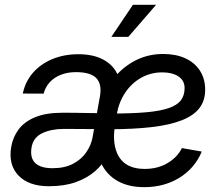

<svg xmlns="http://www.w3.org/2000/svg" viewBox="-20 -774 932 806"><path d="M185.5 7.8Q101.1 7.8 57.9 -36.9Q14.6 -81.5 26.9 -156.7Q33.7 -197.3 57.6 -230Q81.5 -262.7 127 -281.7Q172.4 -300.8 243.7 -300.8Q270 -300.8 293.7 -300.5Q317.4 -300.3 345 -299.6Q372.6 -298.8 410.2 -298.8L404.8 -231.9Q366.2 -231.9 325.7 -232.4Q285.2 -232.9 249 -232.9Q195.3 -232.9 157.2 -214.8Q119.1 -196.8 112.3 -154.3Q105.5 -111.3 127.9 -89.6Q150.4 -67.9 200.2 -67.9Q252 -67.9 287.1 -86.7Q322.3 -105.5 342.5 -135.3Q362.8 -165 368.7 -198.2L399.4 -368.7Q408.7 -420.4 384.5 -445.8Q360.4 -471.2 298.8 -471.2Q264.2 -471.2 235.8 -460.2Q207.5 -449.2 189 -429Q170.4 -408.7 163.1 -380.9L75.7 -381.3Q85.9 -431.2 118.2 -468.3Q150.4 -505.4 199.7 -525.9Q249 -546.4 309.1 -546.4Q370.1 -546.4 411.9 -524.7Q453.6 -502.9 472.2 -463.9Q490.7 -424.8 481.9 -373.5L440.4 -122.6H432.1Q412.6 -84.5 378.9 -55.2Q345.2 -25.9 297.1 -9Q249 7.8 185.5 7.8ZM585.4 11.7Q520.5 11.7 474.6 -13.7Q428.7 -39.1 404.5 -88.6Q380.4 -138.2 380.4 -209.5Q380.4 -281.7 401.9 -343.3Q423.3 -404.8 461.9 -450.7Q500.5 -496.6 552.2 -522Q604 -547.4 665 -547.4Q718.3 -547.4 757.8 -529.3Q797.4 -511.2 819.3 -477.3Q841.3 -443.4 841.3 -397Q841.3 -352.1 817.4 -320.6Q793.5 -289.1 743.7 -269.3Q693.8 -249.5 617.2 -240.5Q540.5 -231.4 434.6 -231.4L444.8 -297.4Q534.2 -297.4 594 -302.7Q653.8 -308.1 689.2 -320.6Q724.6 -333 739.7 -353.5Q754.9 -374 754.9 -404.3Q754.9 -436 729.2 -453.1Q703.6 -470.2 661.1 -470.2Q612.8 -470.2 572.5 -447.5Q532.2 -424.8 505.6 -385Q479 -345.2 470.2 -294.4Q466.3 -269.5 463.6 -252.7Q460.9 -235.8 459.7 -224.4Q458.5 -212.9 458.5 -203.6Q458.5 -136.7 490.7 -100.8Q522.9 -64.9 587.4 -64.9Q641.6 -64.9 682.9 -89.1Q724.1 -113.3 743.7 -152.3L827.1 -137.7Q797.4 -67.4 733.2 -27.8Q668.9 11.7 585.4 11.7ZM447.3 -619.1 538.1 -753.9H635.3L518.6 -619.1Z"/></svg>

Font: Inter 20pt
Style: Italic
Weight: 400
Italic angle: -9.3988°
Version: Version 4.001;git-66647c0bb